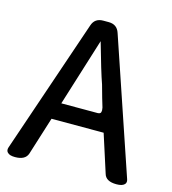

<svg xmlns="http://www.w3.org/2000/svg" viewBox="-110 -800 827 924"><g transform="rotate(15 303.0 -338.0)"><path d="M379.9 -273.4Q387.7 -273.4 392.1 -277.3Q396.5 -281.2 396.5 -292Q396.5 -302.7 389.6 -322.3Q389.6 -322.3 381.3 -350.1Q373 -377.9 364.3 -411.1Q343.8 -468.8 303.7 -611.3L198.2 -273.4ZM49.8 34.2Q22.5 34.2 12.7 23.4Q5.9 17.6 5.9 7.8Q5.9 2.9 7.8 -2.9L235.4 -670.9Q248 -710 290 -710H317.4Q359.4 -710 372.1 -670.9L598.6 -2.9Q600.6 2.9 600.6 7.8Q600.6 17.6 593.8 23.4Q583 34.2 554.7 34.2Q502 34.2 492.2 -1L431.6 -189.5H171.9L112.3 0Q100.6 34.2 49.8 34.2Z"/></g></svg>

Font: TaiwanPearl
Style: Regular
Weight: 400
Version: Version 2.102